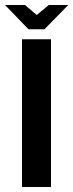

<svg xmlns="http://www.w3.org/2000/svg" viewBox="-46 -748 293 768"><path d="M42 0V-591H158V0ZM68 -631 -26 -728H54L101 -688L149 -728H227L132 -631Z"/></svg>

Font: Alumni Sans Thin
Style: Bold
Weight: 700
Version: Version 1.018